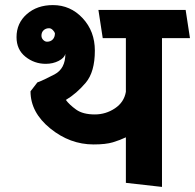

<svg xmlns="http://www.w3.org/2000/svg" viewBox="-20 -719 767 755"><path d="M475 0V-179Q452 -168 424 -159.5Q396 -151 348 -151Q255 -151 177.5 -214Q100 -277 100 -360L127 -395Q152 -404 194.5 -426.5Q237 -449 237 -507Q233 -491 210.5 -479.5Q188 -468 160 -468Q115 -468 80 -496Q45 -524 45 -573Q45 -628 85.5 -663.5Q126 -699 188 -699Q257 -699 305 -647.5Q353 -596 353 -520Q353 -436 317 -393.5Q281 -351 239 -326Q253 -307 279.5 -288Q306 -269 353 -269Q396 -269 432 -293Q468 -317 475 -358V-569H384L367 -680H710L727 -569H617V16ZM143 -579Q143 -569 150 -562Q157 -555 165 -555Q179 -555 187.5 -564Q196 -573 196 -588Q195 -593 188 -600.5Q181 -608 173 -608Q160 -608 151.5 -600Q143 -592 143 -579Z"/></svg>

Font: Palanquin
Style: Bold
Weight: 700
Designer: Pria Ravichandran
Version: Version 1.0.4